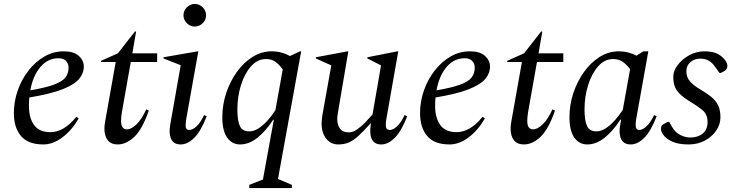

<svg xmlns="http://www.w3.org/2000/svg" viewBox="-20 -719 3707 969"><path d="M199 10Q122 10 86 -32.5Q50 -75 50 -148Q50 -207 69.5 -262.5Q89 -318 123.5 -362.5Q158 -407 203.5 -433.5Q249 -460 302 -460Q352 -460 377.5 -437Q403 -414 403 -383Q403 -349 379 -320.5Q355 -292 295.5 -268.5Q236 -245 128 -227Q126 -207 126 -185Q126 -124 152 -88Q178 -52 234 -52Q267 -52 299 -70Q331 -88 365 -129H367L377 -121Q343 -62 295.5 -26Q248 10 199 10ZM275 -425Q221 -425 183.5 -380.5Q146 -336 133 -263Q208 -276 250 -291Q292 -306 309 -326.5Q326 -347 326 -378Q326 -398 313 -411.5Q300 -425 275 -425Z M574 10Q541 10 524 -11Q507 -32 507 -70Q507 -78 508 -88Q509 -98 511 -108L564 -406H490V-412L575 -450L661 -560H667L648 -450H773V-406H640L595 -152Q593 -139 592 -128.5Q591 -118 591 -110Q591 -86 599 -76Q607 -66 620 -66Q643 -66 669.5 -92Q696 -118 718 -167L731 -161Q698 -66 657.5 -28Q617 10 574 10Z M963 -585Q940 -585 923 -602Q906 -619 906 -642Q906 -665 923 -682Q940 -699 963 -699Q986 -699 1003 -682Q1020 -665 1020 -642Q1020 -619 1003 -602Q986 -585 963 -585ZM892 10Q857 10 844 -17Q831 -44 839 -89L892 -390L805 -424V-430L978 -460H981L920 -119Q915 -89 918 -76Q921 -63 935 -63Q952 -63 972 -81.5Q992 -100 1010 -138L1023 -132Q994 -57 960.5 -23.5Q927 10 892 10Z M1238 230V214L1307 187L1362 -115H1359Q1321 -57 1279 -23.5Q1237 10 1191 10Q1151 10 1126.5 -24.5Q1102 -59 1102 -128Q1102 -190 1121.5 -249Q1141 -308 1175.5 -356Q1210 -404 1255 -432Q1300 -460 1351 -460Q1377 -460 1401 -453.5Q1425 -447 1443 -436L1494 -460H1500L1383 184L1453 214V230ZM1178 -167Q1178 -110 1190.5 -83Q1203 -56 1238 -56Q1262 -56 1285.5 -71.5Q1309 -87 1331 -111.5Q1353 -136 1370 -163L1407 -369Q1388 -394 1369.5 -407.5Q1351 -421 1322 -421Q1279 -421 1246.5 -384Q1214 -347 1196 -289Q1178 -231 1178 -167Z M1687 10Q1650 10 1626.5 -19Q1603 -48 1603 -98Q1603 -108 1604.5 -118Q1606 -128 1607 -138L1652 -389L1574 -424V-430L1734 -460H1738L1686 -154Q1682 -129 1682 -118Q1682 -90 1695.5 -70.5Q1709 -51 1740 -51Q1761 -51 1782.5 -66Q1804 -81 1824 -102Q1844 -123 1860 -141L1903 -389L1834 -424V-430L1986 -460H1990L1930 -119Q1925 -89 1928.5 -76Q1932 -63 1947 -63Q1964 -63 1984 -81.5Q2004 -100 2022 -138L2035 -132Q2006 -57 1972.5 -23.5Q1939 10 1904 10Q1869 10 1856.5 -17Q1844 -44 1851 -89L1852 -95H1849Q1815 -57 1790 -34Q1765 -11 1741.5 -0.5Q1718 10 1687 10Z M2249 10Q2172 10 2136 -32.5Q2100 -75 2100 -148Q2100 -207 2119.5 -262.5Q2139 -318 2173.5 -362.5Q2208 -407 2253.5 -433.5Q2299 -460 2352 -460Q2402 -460 2427.5 -437Q2453 -414 2453 -383Q2453 -349 2429 -320.5Q2405 -292 2345.5 -268.5Q2286 -245 2178 -227Q2176 -207 2176 -185Q2176 -124 2202 -88Q2228 -52 2284 -52Q2317 -52 2349 -70Q2381 -88 2415 -129H2417L2427 -121Q2393 -62 2345.5 -26Q2298 10 2249 10ZM2325 -425Q2271 -425 2233.5 -380.5Q2196 -336 2183 -263Q2258 -276 2300 -291Q2342 -306 2359 -326.5Q2376 -347 2376 -378Q2376 -398 2363 -411.5Q2350 -425 2325 -425Z M2624 10Q2591 10 2574 -11Q2557 -32 2557 -70Q2557 -78 2558 -88Q2559 -98 2561 -108L2614 -406H2540V-412L2625 -450L2711 -560H2717L2698 -450H2823V-406H2690L2645 -152Q2643 -139 2642 -128.5Q2641 -118 2641 -110Q2641 -86 2649 -76Q2657 -66 2670 -66Q2693 -66 2719.5 -92Q2746 -118 2768 -167L2781 -161Q2748 -66 2707.5 -28Q2667 10 2624 10Z M2943 10Q2903 10 2878.5 -24.5Q2854 -59 2854 -128Q2854 -190 2873.5 -249Q2893 -308 2927.5 -356Q2962 -404 3007 -432Q3052 -460 3103 -460Q3128 -460 3151 -454Q3174 -448 3192 -438L3227 -460H3252L3191 -119Q3186 -89 3189.5 -76Q3193 -63 3206 -63Q3223 -63 3243 -81.5Q3263 -100 3281 -138L3294 -132Q3265 -57 3231.5 -23.5Q3198 10 3163 10Q3128 10 3115 -17Q3102 -44 3110 -89L3115 -115H3111Q3073 -57 3031 -23.5Q2989 10 2943 10ZM2930 -167Q2930 -111 2942.5 -83.5Q2955 -56 2990 -56Q3014 -56 3038 -72Q3062 -88 3084 -113Q3106 -138 3123 -164L3160 -370Q3141 -395 3121.5 -408Q3102 -421 3074 -421Q3031 -421 2998.5 -384Q2966 -347 2948 -289Q2930 -231 2930 -167Z M3455 10Q3404 10 3372 -4.5Q3340 -19 3326 -41Q3320 -50 3318 -56Q3316 -62 3316 -69Q3316 -75 3318 -81.5Q3320 -88 3328 -92L3350 -104H3357L3374 -75Q3389 -50 3414 -37.5Q3439 -25 3464 -25Q3502 -25 3526.5 -45Q3551 -65 3551 -103Q3551 -142 3525.5 -163Q3500 -184 3468 -203Q3430 -226 3411 -245Q3392 -264 3385 -284Q3378 -304 3378 -332Q3378 -361 3400 -390.5Q3422 -420 3458 -440Q3494 -460 3534 -460Q3578 -460 3603 -446.5Q3628 -433 3642 -412Q3651 -398 3651 -386Q3651 -379 3647.5 -372Q3644 -365 3637 -361L3618 -351H3611L3589 -382Q3575 -402 3557.5 -412.5Q3540 -423 3514 -423Q3485 -423 3464.5 -405.5Q3444 -388 3444 -360Q3444 -328 3463.5 -307Q3483 -286 3509 -271Q3545 -250 3568.5 -231Q3592 -212 3604 -188Q3616 -164 3616 -127Q3616 -92 3595 -60.5Q3574 -29 3537.5 -9.5Q3501 10 3455 10Z"/></svg>

Font: Spectral
Style: Italic
Weight: 400
Italic angle: -10°
Designer: Jean-Baptiste Levee
Foundry: Production Type
Version: Version 2.001